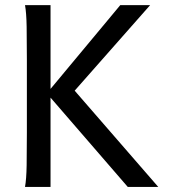

<svg xmlns="http://www.w3.org/2000/svg" viewBox="-20 -733 680 753"><path d="M178.2 -384.3 451.7 -712.9H568.8L272.9 -377.4L600.6 0H481L178.2 -350.1V0H78.1Q83.5 -29.3 84.5 -84.7Q85.4 -140.1 85.4 -212.4V-500.5Q85.4 -572.8 84.5 -628.2Q83.5 -683.6 78.1 -712.9H178.2Z"/></svg>

Font: Andika Phon
Style: Regular
Weight: 400
Designer: Victor Gaultney, Annie Olsen, Julie Remington, Don Collingsworth, Eric Hays, Becca Hirsbrunner
Foundry: SIL International
Version: Version 5.000